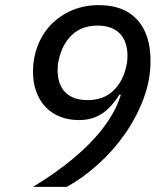

<svg xmlns="http://www.w3.org/2000/svg" viewBox="-20 -730 640 750"><path d="M568 -492Q568 -417 540.5 -344Q513 -271 467.5 -206Q422 -141 363 -88Q304 -35 241 0H109Q173 -39 228.5 -81Q284 -123 328.5 -168Q373 -213 404.5 -260.5Q436 -308 452 -359L447 -361Q415 -310 377.5 -285.5Q340 -261 289 -261Q248 -261 215 -274Q182 -287 158.5 -311.5Q135 -336 122 -371Q109 -406 109 -450Q109 -505 128 -553Q147 -601 181 -635.5Q215 -670 262 -690Q309 -710 366 -710Q464 -710 516 -653Q568 -596 568 -492ZM322 -339Q385 -339 423.5 -376.5Q462 -414 474 -475Q476 -483 477 -492.5Q478 -502 478 -511Q478 -568 448 -599Q418 -630 361 -630Q298 -630 259.5 -592Q221 -554 209 -493Q207 -485 206 -475.5Q205 -466 205 -457Q205 -400 235 -369.5Q265 -339 322 -339Z"/></svg>

Font: IBM Plex Sans Text
Style: Italic
Weight: 450
Italic angle: -11°
Designer: Mike Abbink, Paul van der Laan, Pieter van Rosmalen
Foundry: Bold Monday
Version: Version 3.005